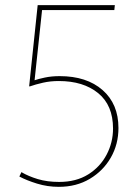

<svg xmlns="http://www.w3.org/2000/svg" viewBox="-20 -713 538 744"><path d="M208 11Q164 11 123.5 -1.5Q83 -14 55 -29L63 -46Q90 -30 126.5 -19Q163 -8 209 -8Q275 -8 321.5 -37Q368 -66 393 -113.5Q418 -161 418 -215Q418 -305 360.5 -352Q303 -399 208 -399Q175 -399 146.5 -392.5Q118 -386 95 -378L93 -379L126 -693H425L423 -674H143L114 -402Q128 -407 154 -412.5Q180 -418 211 -418Q316 -418 377.5 -364Q439 -310 439 -217Q439 -154 409.5 -102.5Q380 -51 328 -20Q276 11 208 11Z"/></svg>

Font: Murecho Thin
Style: Regular
Weight: 100
Designer: Neil Summerour
Foundry: Positype
Version: Version 1.010